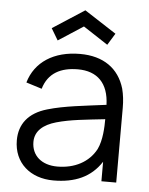

<svg xmlns="http://www.w3.org/2000/svg" viewBox="-55 -826 690 888"><g transform="rotate(5 289.5 -382.5)"><path d="M189.6 -631.2 157.3 -685.4 305.2 -781.2 453.1 -685.4 419.8 -631.2 305.2 -706.2ZM516.7 0V-346.9C516.7 -379.2 513.5 -407.3 506.3 -435.4C479.2 -527.1 407.3 -578.1 299 -578.1C177.1 -578.1 90.6 -521.9 62.5 -425L135.4 -402.1C157.3 -477.1 216.7 -506.3 294.8 -506.3C385.4 -506.3 437.5 -454.2 440.6 -354.2C338.5 -340.6 247.9 -332.3 169.8 -309.4C82.3 -284.4 41.7 -229.2 41.7 -155.2C41.7 -50 118.8 15.6 226 15.6C326 15.6 400 -16.7 447.9 -90.6V0ZM417.7 -146.9C384.4 -84.4 318.8 -50 238.5 -50C165.6 -50 118.8 -90.6 118.8 -154.2C118.8 -205.2 157.3 -236.5 215.6 -253.1C282.3 -271.9 349 -277.1 440.6 -287.5C440.6 -251 438.5 -189.6 417.7 -146.9Z"/></g></svg>

Font: Manrope3
Style: Regular
Weight: 400
Width: 4
Designer: Mikhail Sharanda
Foundry: Mikhail Sharanda
Version: Version 3.000;PS 003.000;hotconv 1.0.88;makeotf.lib2.5.64775